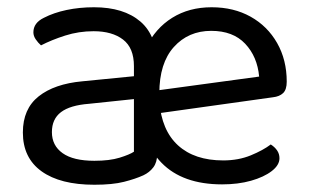

<svg xmlns="http://www.w3.org/2000/svg" viewBox="-20 -495 851 529"><path d="M396 -180 392 -243 694 -284Q689 -339 655.5 -374.5Q622 -410 562 -410Q499 -410 459 -365.5Q419 -321 419 -238V-216Q425 -136 470.5 -94.5Q516 -53 595 -53Q637 -53 671 -67Q705 -81 726 -97Q737 -90 743.5 -80.5Q750 -71 750 -59Q750 -40 728.5 -23.5Q707 -7 671.5 3Q636 13 592 13Q483 13 425 -46.5Q367 -106 367 -202Q367 -207 361.5 -217.5Q356 -228 356 -234Q356 -310 382 -363.5Q408 -417 454.5 -446Q501 -475 563 -475Q624 -475 670.5 -449Q717 -423 743.5 -376.5Q770 -330 770 -270Q770 -248 760 -238.5Q750 -229 732 -227ZM240 -52Q282 -52 309.5 -60.5Q337 -69 349 -77V-222L225 -209Q173 -205 148 -186Q123 -167 123 -131Q123 -94 152.5 -73Q182 -52 240 -52ZM239 -475Q321 -475 367 -435.5Q413 -396 413 -313V-70Q413 -48 402.5 -34Q392 -20 375 -12Q353 -2 321.5 6Q290 14 240 14Q146 14 94.5 -23Q43 -60 43 -130Q43 -195 86.5 -229.5Q130 -264 207 -271L349 -285V-313Q349 -363 319 -386Q289 -409 238 -409Q197 -409 159.5 -397Q122 -385 93 -370Q85 -377 78.5 -386.5Q72 -396 72 -406Q72 -432 101 -446Q128 -460 163.5 -467.5Q199 -475 239 -475Z"/></svg>

Font: Baloo Bhaina 2
Style: Regular
Weight: 400
Designer: Yesha Goshar, Manish Minz, Shuchita Grover and Ek Type
Foundry: Ek Type
Version: Version 1.700